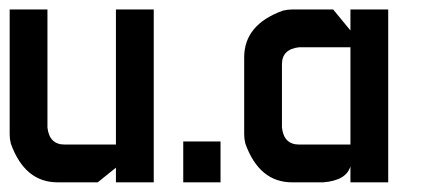

<svg xmlns="http://www.w3.org/2000/svg" viewBox="-20 -377 884 397"><path d="M297.9 0H219.7V-30.3L182.1 0H99.1Q31.2 0 2.4 -80.1Q0 -89.8 0 -99.1V-357.4H78.1V-113.3Q82 -78.1 113.8 -78.1H219.7V-357.4H297.9Z M358.9 -84.5H436V0H358.9Z M584 -357.4H668.9L704.6 -314V-357.4H782.7V0H704.6V-33.2Q696.3 -3.9 648.4 0H584Q516.1 0 487.3 -80.1Q484.9 -89.8 484.9 -99.1V-258.3Q484.9 -326.2 564.9 -355Q574.7 -357.4 584 -357.4ZM563 -244.1V-113.3Q566.9 -78.1 598.6 -78.1H704.6V-279.3H598.6Q563 -275.4 563 -244.1Z"/></svg>

Font: Kadhim
Style: Regular
Weight: 400
Designer: Developer/ Husham Jawad
Version: Version 1.00;December 29, 2020;FontCreator 13.0.0.2683 32-bi